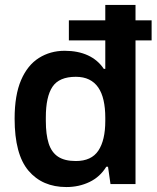

<svg xmlns="http://www.w3.org/2000/svg" viewBox="-20 -743 632 775"><path d="M248 12Q151 12 95 -54Q39 -120 39 -264Q39 -359 65 -419.5Q91 -480 137 -509Q183 -538 241 -538Q295 -538 335 -519.5Q375 -501 399 -465H405V-723H527V0H426L416 -70H409Q384 -29 341.5 -8.5Q299 12 248 12ZM286 -93Q349 -93 377 -135Q405 -177 405 -255V-268Q405 -307 398 -338Q391 -369 376.5 -390Q362 -411 339.5 -422Q317 -433 286 -433Q219 -433 192 -393Q165 -353 165 -269V-255Q165 -200 176.5 -164Q188 -128 214.5 -110.5Q241 -93 286 -93ZM258 -580V-661H592V-580Z"/></svg>

Font: Archivo Variable SemiBold
Style: Regular
Weight: 600
Designer: Hector Gatti
Foundry: Omnibus-Type
Version: Version 2.001